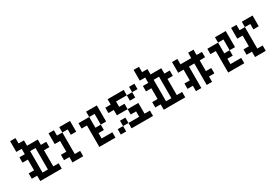

<svg xmlns="http://www.w3.org/2000/svg" viewBox="9 -696 1589 1106"><g transform="rotate(-30 803.5 -143.0)"><path d="M142.9 -178.6V-35.7H107.1V-178.6ZM71.4 -71.4H35.7V-35.7H71.4V0H214.3V-35.7H178.6V-142.9H214.3V-178.6H178.6V-214.3H107.1V-250H71.4V-285.7H35.7V-214.3H71.4V-178.6H35.7V-142.9H71.4Z M285.7 -35.7V0H357.1V-35.7H321.4V-178.6H285.7V-214.3H250V-142.9H285.7V-71.4H250V-35.7ZM392.9 -214.3H321.4V-178.6H357.1V-142.9H392.9Z M464.3 -142.9V0H571.4V-35.7H500V-71.4H535.7V-107.1H500V-178.6H428.6V-142.9ZM500 -214.3V-178.6H535.7V-107.1H571.4V-214.3Z M750 -71.4V-35.7H678.6V0H821.4V-35.7H785.7V-107.1H714.3V-71.4ZM678.6 -35.7V-71.4H642.9V-35.7ZM642.9 -142.9V-107.1H714.3V-142.9H678.6V-178.6H750V-214.3H642.9V-178.6H607.1V-142.9ZM750 -178.6V-142.9H785.7V-178.6ZM785.7 -214.3V-178.6H821.4V-214.3ZM607.1 -35.7V0H642.9V-35.7Z M964.3 -178.6V-35.7H928.6V-178.6ZM892.9 -71.4H857.1V-35.7H892.9V0H1035.7V-35.7H1000V-142.9H1035.7V-178.6H1000V-214.3H928.6V-250H892.9V-285.7H857.1V-214.3H892.9V-178.6H857.1V-142.9H892.9Z M1107.1 -142.9V-71.4H1071.4V-35.7H1107.1V0H1142.9V-142.9H1178.6V0H1214.3V-35.7H1250V-71.4H1214.3V-142.9H1250V-178.6H1214.3V-214.3H1178.6V-178.6H1107.1V-214.3H1071.4V-142.9Z M1321.4 -142.9V0H1428.6V-35.7H1357.1V-71.4H1392.9V-107.1H1357.1V-178.6H1285.7V-142.9ZM1357.1 -214.3V-178.6H1392.9V-107.1H1428.6V-214.3Z M1500 -35.7V0H1571.4V-35.7H1535.7V-178.6H1500V-214.3H1464.3V-142.9H1500V-71.4H1464.3V-35.7ZM1607.1 -214.3H1535.7V-178.6H1571.4V-142.9H1607.1Z"/></g></svg>

Font: Gossip Low Pixel
Style: Regular
Weight: 500
Width: 3
Designer: Deborah Khodanovich
Version: Version 1.001;Glyphs 3.3.1 (3343)